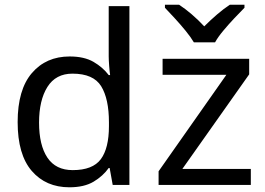

<svg xmlns="http://www.w3.org/2000/svg" viewBox="-20 -786 1125 816"><path d="M275 10Q175 10 115 -59.5Q55 -129 55 -267Q55 -405 115.5 -475.5Q176 -546 276 -546Q338 -546 377.5 -523Q417 -500 442 -467H448Q446 -480 444 -505.5Q442 -531 442 -546V-760H530V0H459L446 -72H442Q418 -38 378 -14Q338 10 275 10ZM289 -63Q374 -63 408.5 -109.5Q443 -156 443 -250V-266Q443 -366 410 -419.5Q377 -473 288 -473Q217 -473 181.5 -416.5Q146 -360 146 -265Q146 -169 181.5 -116Q217 -63 289 -63ZM1046 0H654V-58L942 -468H671V-536H1039V-470L755 -68H1046ZM804 -606Q791 -628 769 -655Q747 -682 723 -708Q699 -734 681 -753V-766H741Q767 -749 795 -725Q823 -701 848 -674Q875 -701 903 -725Q931 -749 957 -766H1019V-753Q1000 -734 975.5 -708Q951 -682 928.5 -655Q906 -628 894 -606Z"/></svg>

Font: Apis
Style: Regular
Weight: 400
Designer: Monotype Design Team
Foundry: Monotype Imaging Inc.
Version: Version 2.000; build 0001